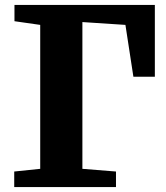

<svg xmlns="http://www.w3.org/2000/svg" viewBox="-20 -763 676 783"><path d="M38 0V-63.5L144 -74.5V-661.5L39 -676.5V-743H611.5V-450H524L491.5 -661.5L316 -673V-74.5L453 -63.5V0Z"/></svg>

Font: Merriweather 24pt Black
Style: Regular
Weight: 900
Designer: Eben Sorkin
Foundry: Eben Sorkin
Version: Version 2.100